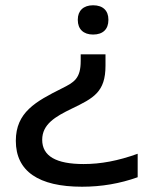

<svg xmlns="http://www.w3.org/2000/svg" viewBox="-20 -529 582 728"><path d="M391 -453V-455C391 -488 371 -509 333 -509C296 -509 275 -488 275 -455V-453C275 -419 296 -398 333 -398C371 -398 391 -419 391 -453ZM40 5C40 120 126 179 291 179C365 179 435 167 502 143V54C427 81 362 93 297 93C193 93 140 63 140 1C140 -58 190 -87 252 -117C335 -157 380 -180 380 -280V-323H286V-298C286 -231 261 -217 215 -194C115 -144 40 -103 40 5Z"/></svg>

Font: LT Wave Alt
Style: Regular
Weight: 400
Designer: Daniel Lyons
Version: Version 2.5 (Glyphs App)